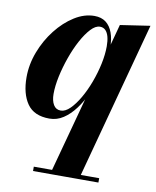

<svg xmlns="http://www.w3.org/2000/svg" viewBox="-82 -533 687 846"><g transform="rotate(10 262.0 -110.0)"><path d="M200.5 250 315 -173.5Q322.5 -194.5 333.5 -215.5Q344.5 -236.5 350 -258L351 -309L389 -450L522.5 -470L329 250ZM124 250V230.5H416.5V250ZM154.5 10Q85.5 10 54.8 -34.2Q24 -78.5 24 -152.5Q24 -210 45.5 -266.2Q67 -322.5 103 -368.5Q139 -414.5 183 -442.2Q227 -470 272.5 -470Q303.5 -470 323.8 -454.5Q344 -439 354.2 -410.8Q364.5 -382.5 364.5 -344.5Q364.5 -319 358.2 -283.2Q352 -247.5 339.8 -207.5Q327.5 -167.5 309.8 -129Q292 -90.5 268.5 -59Q245 -27.5 216.5 -8.8Q188 10 154.5 10ZM197.5 -33.5Q218 -33.5 239 -54.2Q260 -75 279.8 -109Q299.5 -143 315 -184.5Q330.5 -226 339.5 -268.5Q348.5 -311 348.5 -347.5Q348.5 -372 343.8 -390Q339 -408 329.2 -417.8Q319.5 -427.5 304.5 -427.5Q284.5 -427.5 263.8 -405.2Q243 -383 223.2 -346.5Q203.5 -310 188 -266.2Q172.5 -222.5 163.2 -179.2Q154 -136 154 -100.5Q154 -70.5 165 -52Q176 -33.5 197.5 -33.5Z"/></g></svg>

Font: Bodoni Moda 11pt
Style: Bold Italic
Weight: 700
Italic angle: -13°
Designer: Owen Earl
Foundry: indestructible type
Version: Version 2.004